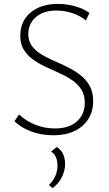

<svg xmlns="http://www.w3.org/2000/svg" viewBox="-20 -685 558 985"><path d="M415 -158Q415 -198 397 -226Q379 -254 349.5 -274Q320 -294 284.5 -310Q249 -326 213.5 -342.5Q178 -359 149 -380Q120 -401 102 -430Q84 -459 84 -501Q84 -551 107.5 -587.5Q131 -624 174.5 -644.5Q218 -665 276 -665Q320 -665 363 -653.5Q406 -642 439 -619L421 -580Q392 -604 352 -617.5Q312 -631 269 -631Q222 -631 190 -614.5Q158 -598 141.5 -571Q125 -544 125 -510Q125 -475 143 -450Q161 -425 190.5 -407Q220 -389 256 -373.5Q292 -358 327 -340.5Q362 -323 391.5 -300.5Q421 -278 439.5 -245.5Q458 -213 458 -167Q458 -113 432.5 -73.5Q407 -34 361.5 -12.5Q316 9 254 9Q194 9 141.5 -10Q89 -29 54 -63L78 -98Q113 -64 161 -45Q209 -26 261 -26Q335 -26 375 -62.5Q415 -99 415 -158ZM250 280 231 264Q252 244 263.5 218.5Q275 193 275 166Q275 141 267 122Q259 103 242 93L271 69Q295 84 304.5 107Q314 130 314 157Q314 190 297.5 223.5Q281 257 250 280Z"/></svg>

Font: Ysabeau Infant ExtraLight
Style: Regular
Weight: 250
Designer: Christian Thalmann (Catharsis Fonts)
Version: Version 2.001;gftools[0.9.30]; featfreeze: ss01,ss02,lnum